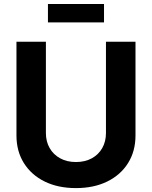

<svg xmlns="http://www.w3.org/2000/svg" viewBox="-20 -938 766 968"><path d="M362.8 10.3Q272.5 10.3 205.1 -22.9Q137.7 -56.2 100.3 -116Q63 -175.8 63 -254.9V-727.5H211.4V-267.1Q211.4 -224.6 230.2 -191.7Q249 -158.7 283.2 -139.9Q317.4 -121.1 362.8 -121.1Q408.7 -121.1 442.9 -139.9Q477.1 -158.7 495.6 -191.7Q514.2 -224.6 514.2 -267.1V-727.5H663.1V-254.9Q663.1 -175.8 625.7 -116Q588.4 -56.2 520.8 -22.9Q453.1 10.3 362.8 10.3ZM504.4 -918V-825.2H221.7V-918Z"/></svg>

Font: Inter 18pt
Style: Bold
Weight: 700
Designer: Rasmus Andersson
Foundry: rsms
Version: Version 4.001;git-66647c0bb